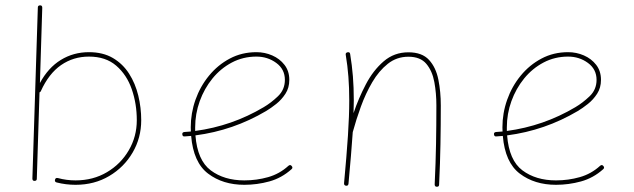

<svg xmlns="http://www.w3.org/2000/svg" viewBox="-20 -693 2379 721"><path d="M130.9 -672.9Q138.7 -672.9 138.7 -664.1L129.9 -381.3Q161.1 -439 208.5 -468Q255.9 -497.1 314 -497.1Q366.7 -497.1 404.1 -475.1Q441.4 -453.1 464.8 -416.3Q488.3 -379.4 499.3 -334Q510.3 -288.6 510.3 -241.7Q510.3 -175.3 478 -120.1Q445.8 -64.9 390.1 -32Q334.5 1 263.7 1Q227.5 1 192.9 -7.8Q184.6 -9.8 186.5 -18.1Q188.5 -26.4 197.3 -24.4Q229.5 -15.6 263.7 -15.6Q329.6 -15.6 381.6 -46.4Q433.6 -77.1 463.6 -128.7Q493.7 -180.2 493.7 -241.7Q493.7 -303.2 474.9 -357.7Q456.1 -412.1 416.5 -446.3Q377 -480.5 314 -480.5Q255.4 -480.5 209.2 -448.5Q163.1 -416.5 133.3 -350.6Q131.8 -347.2 128.4 -346.2L118.2 -21.5Q118.2 -13.7 109.4 -13.7Q101.6 -13.7 101.6 -22.5L122.1 -665Q122.1 -672.9 130.9 -672.9Z M1074.7 -57.6Q1037.6 -24.4 991.5 -11.7Q945.3 1 897.5 1Q816.9 1 761.5 -41Q706.1 -83 697.8 -182.6Q685.5 -181.6 673.3 -180.7Q665.5 -179.7 664.6 -188.5Q663.6 -196.3 672.4 -197.3Q684.6 -198.2 696.8 -199.2Q696.3 -207 696.3 -214.8Q696.3 -268.1 714.1 -318.4Q731.9 -368.7 764.9 -408.9Q797.9 -449.2 843 -473.1Q888.2 -497.1 942.9 -497.1Q974.1 -497.1 1002.2 -484.9Q1030.3 -472.7 1048.3 -449.5Q1066.4 -426.3 1066.4 -393.1Q1066.4 -363.3 1052 -341.1Q1037.6 -318.8 1017.3 -302.7Q997.1 -286.6 979 -275.9Q856 -203.1 713.9 -184.6Q721.2 -90.8 771.5 -53.2Q821.8 -15.6 897.5 -15.6Q943.8 -15.6 986.8 -27.8Q1029.8 -40 1063 -70.3Q1069.8 -76.2 1075.2 -69.8Q1081.1 -63 1074.7 -57.6ZM942.9 -480.5Q893.1 -480.5 850.8 -458.3Q808.6 -436 777.8 -398.2Q747.1 -360.4 730 -313Q712.9 -265.6 712.9 -214.8Q712.9 -208 712.9 -201.2Q851.1 -219.7 970.2 -290.5Q997.6 -306.6 1023.7 -331.5Q1049.8 -356.4 1049.8 -393.1Q1049.8 -433.1 1017.3 -456.8Q984.9 -480.5 942.9 -480.5Z M1272 -4.9Q1281.7 -109.4 1286.6 -183.8Q1291.5 -258.3 1291.5 -315.9Q1291.5 -364.3 1288.3 -405Q1285.2 -445.8 1278.3 -487.3Q1276.9 -494.6 1284.7 -496.6Q1293.9 -498.5 1294.9 -490.2Q1301.8 -448.2 1305.2 -406.5Q1308.6 -364.7 1308.6 -315.9Q1308.6 -293 1307.6 -268.1Q1326.2 -323.7 1353.8 -376.2Q1381.3 -428.7 1420.7 -462.6Q1460 -496.6 1513.7 -496.6Q1564.9 -496.6 1591.1 -468Q1617.2 -439.5 1626.2 -393.8Q1635.3 -348.1 1635.3 -297.4Q1635.3 -223.1 1634 -152.1Q1632.8 -81.1 1628.9 0.5Q1628.9 8.3 1620.6 8.3Q1612.3 8.3 1612.3 -0.5Q1616.2 -82 1617.4 -152.6Q1618.7 -223.1 1618.7 -297.4Q1618.7 -342.8 1611.1 -384.5Q1603.5 -426.3 1581.1 -453.1Q1558.6 -480 1513.7 -480Q1469.7 -480 1436.3 -453.4Q1402.8 -426.8 1377.9 -384.3Q1353 -341.8 1335.2 -292.7Q1317.4 -243.7 1305.2 -198.7L1304.7 -197.3Q1301.8 -156.2 1297.9 -108.2Q1293.9 -60.1 1288.6 -2.9Q1287.6 5.4 1279.3 4.4Q1271.5 3.4 1272 -4.9Z M2245.1 -57.6Q2208 -24.4 2161.9 -11.7Q2115.7 1 2067.9 1Q1987.3 1 1931.9 -41Q1876.5 -83 1868.2 -182.6Q1856 -181.6 1843.8 -180.7Q1835.9 -179.7 1835 -188.5Q1834 -196.3 1842.8 -197.3Q1855 -198.2 1867.2 -199.2Q1866.7 -207 1866.7 -214.8Q1866.7 -268.1 1884.5 -318.4Q1902.3 -368.7 1935.3 -408.9Q1968.3 -449.2 2013.4 -473.1Q2058.6 -497.1 2113.3 -497.1Q2144.5 -497.1 2172.6 -484.9Q2200.7 -472.7 2218.8 -449.5Q2236.8 -426.3 2236.8 -393.1Q2236.8 -363.3 2222.4 -341.1Q2208 -318.8 2187.7 -302.7Q2167.5 -286.6 2149.4 -275.9Q2026.4 -203.1 1884.3 -184.6Q1891.6 -90.8 1941.9 -53.2Q1992.2 -15.6 2067.9 -15.6Q2114.3 -15.6 2157.2 -27.8Q2200.2 -40 2233.4 -70.3Q2240.2 -76.2 2245.6 -69.8Q2251.5 -63 2245.1 -57.6ZM2113.3 -480.5Q2063.5 -480.5 2021.2 -458.3Q1979 -436 1948.2 -398.2Q1917.5 -360.4 1900.4 -313Q1883.3 -265.6 1883.3 -214.8Q1883.3 -208 1883.3 -201.2Q2021.5 -219.7 2140.6 -290.5Q2168 -306.6 2194.1 -331.5Q2220.2 -356.4 2220.2 -393.1Q2220.2 -433.1 2187.7 -456.8Q2155.3 -480.5 2113.3 -480.5Z"/></svg>

Font: Mikhak-DS1-FD Thin
Style: Regular
Weight: 100
Designer: Amin Abedi
Version: Version 3.2